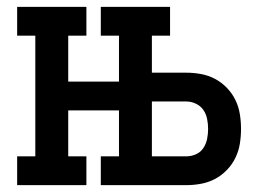

<svg xmlns="http://www.w3.org/2000/svg" viewBox="-20 -540 790 560"><path d="M30 0V-84H83V-436H30V-520H232V-436H179V-302H327V-436H274V-520H476V-436H423V-328H523Q545 -328 566.5 -324Q588 -320 607 -310Q626 -300 641.5 -284Q657 -268 666.5 -248.5Q676 -229 679.5 -207.5Q683 -186 683 -164Q683 -142 679.5 -120.5Q676 -99 666.5 -79.5Q657 -60 641.5 -44Q626 -28 607 -18Q588 -8 566.5 -4Q545 0 523 0H274V-84H327V-218H179V-84H232V0ZM523 -84Q538 -84 551.5 -90Q565 -96 573 -108Q581 -120 584 -134.5Q587 -149 587 -164Q587 -179 584 -193.5Q581 -208 573 -219.5Q565 -231 551.5 -237.5Q538 -244 523 -244H423V-84Z"/></svg>

Font: Iosevka Etoile Medium
Style: Regular
Weight: 500
Designer: Belleve Invis
Foundry: Belleve Invis
Version: Version 22.1.2; ttfautohint (v1.8.4)